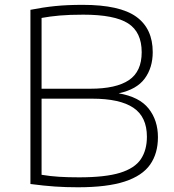

<svg xmlns="http://www.w3.org/2000/svg" viewBox="-20 -767 716 792"><path d="M301.5 5.5Q251.5 5.5 207.2 2.5Q163 -0.5 105.5 -8V-726.5Q158.5 -737 207.8 -742Q257 -747 321 -747Q474 -747 542 -698Q610 -649 610 -552Q610 -488 577 -443Q544 -398 469.5 -382Q555 -367.5 593.2 -319Q631.5 -270.5 631.5 -201Q631.5 -134 599.2 -88Q567 -42 494.5 -18.2Q422 5.5 301.5 5.5ZM323.5 -706.5Q267 -706.5 226.8 -703Q186.5 -699.5 151.5 -693V-401H352.5Q459 -401 511.8 -436.5Q564.5 -472 564.5 -551.5Q564.5 -634.5 508.5 -670.5Q452.5 -706.5 323.5 -706.5ZM306.5 -35.5Q414.5 -35.5 475.2 -54.2Q536 -73 561 -110.5Q586 -148 586 -203Q586 -285 530.2 -322.5Q474.5 -360 360 -360H151.5V-46Q187.5 -40 223.5 -37.8Q259.5 -35.5 306.5 -35.5Z"/></svg>

Font: Encode Sans Exp XLt
Style: Regular
Weight: 200
Width: 7
Designer: Multiple Designers
Foundry: Impallari Type
Version: Version 3.002; ttfautohint (v1.8.3) -l 8 -r 50 -G 200 -x 14 